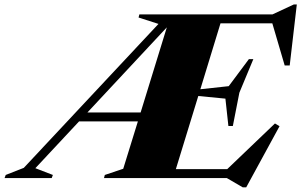

<svg xmlns="http://www.w3.org/2000/svg" viewBox="-120 -778 1317 839"><path d="M34.5 -43 111 -13.5 106 0H-100L-95 -13.5L-16 -44.5L572.5 -673.5L485.5 -701.5L489 -715H1070.5L1164 -758.5H1177L1146 -492H1124L1070 -676H843.5L755.5 -388L879.5 -401.5L967.5 -519.5H987L926 -373L897.5 -227.5H878L865 -347L746.5 -358.5L648.5 -39H873L1081.5 -238.5L1101.5 -226.5L956 40.5H940.5L871 0H334.5L338 -13.5L418.5 -40.5L482.5 -247.5H225.5ZM262 -286.5H494.5L609 -658.5Z"/></svg>

Font: Newsreader Display ExtraBold
Style: Italic
Weight: 800
Italic angle: -17°
Designer: Hugues Gentile
Foundry: Production Type
Version: Version 1.001